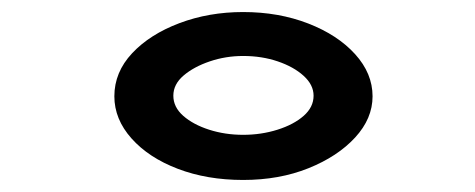

<svg xmlns="http://www.w3.org/2000/svg" viewBox="-20 -677 790 319"><path d="M384 -378Q324 -378 275.5 -396.5Q227 -415 198.5 -447Q170 -479 170 -517Q170 -557 199.5 -588.5Q229 -620 278 -638.5Q327 -657 384 -657Q443 -657 492 -638Q541 -619 570 -587Q599 -555 599 -517Q599 -480 570 -448.5Q541 -417 492.5 -397.5Q444 -378 384 -378ZM384 -453Q414 -453 441 -461.5Q468 -470 484.5 -484.5Q501 -499 501 -518Q501 -536 484.5 -551Q468 -566 441.5 -575Q415 -584 384 -584Q355 -584 328.5 -575Q302 -566 285 -551.5Q268 -537 268 -518Q268 -499 284.5 -484.5Q301 -470 327.5 -461.5Q354 -453 384 -453Z"/></svg>

Font: Inconsolata ExtraExpanded SemiBold
Style: Regular
Weight: 600
Width: 8
Monospace: yes
Designer: Raph Levien, Cyreal, Brenton Simpson
Foundry: Raph Levien, Cyreal, Google
Version: Version 3.001; ttfautohint (v1.8.2.53-6de2)